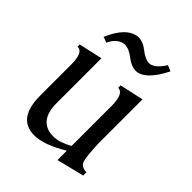

<svg xmlns="http://www.w3.org/2000/svg" viewBox="-200 -807 936 936"><g transform="rotate(45 268.0 -339.0)"><path d="M356 14.6V-49.8Q256.8 9.8 190.9 9.8Q74.2 9.8 74.2 -147.9V-361.8Q74.2 -445.8 35.6 -445.8H34.2V-460.4L156.7 -487.8V-179.7Q156.7 -52.2 261.2 -52.2Q301.3 -52.2 356 -82.5V-357.9Q356 -443.4 316.4 -443.8L315.9 -460.4L439.9 -487.8V-186Q442.9 -99.6 451.4 -71.8Q460 -43.9 498 -43V-20.5ZM119.6 -558.6 90.3 -569.3Q138.7 -682.1 210.4 -688.5Q244.6 -688.5 277.8 -661.6Q311 -634.8 339.4 -634.8Q374 -636.7 409.7 -693.4L439.9 -680.7Q381.8 -564.5 318.8 -562.5Q286.6 -562.5 252.9 -589.4Q219.2 -616.2 189 -616.2Q144.5 -611.3 119.6 -558.6Z"/></g></svg>

Font: Kelvinch
Style: Regular
Weight: 400
Designer: Paul James MIller
Foundry: High-Logic / Made with FontCreator
Version: Version 3.30 September 23, 2016